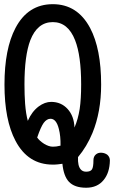

<svg xmlns="http://www.w3.org/2000/svg" viewBox="-20 -754 540 900"><path d="M227.5 -734.4Q111.3 -734.4 52.7 -623Q1 -525.4 1 -357.4Q1 -191.4 52.7 -93.8Q111.3 17.6 227.5 17.6Q244.1 17.6 248 16.6Q243.2 17.6 272.5 13.7Q278.3 71.3 302.7 97.7Q329.1 126 383.8 126Q436.5 126 465.8 89.8Q494.1 55.7 495.1 -2Q495.1 -17.6 483.4 -28.3Q471.7 -37.1 456.1 -38.1Q440.4 -39.1 429.7 -30.3Q418 -20.5 418 -2.9Q418 29.3 411.1 40Q404.3 50.8 383.8 50.8Q367.2 50.8 358.4 40Q343.8 23.4 345.7 -17.6Q386.7 -66.4 413.1 -129.9Q454.1 -229.5 454.1 -357.4Q454.1 -525.4 402.3 -623Q342.8 -734.4 227.5 -734.4ZM227.5 -650.4Q298.8 -650.4 332 -565.4Q360.4 -493.2 360.4 -358.4Q360.4 -289.1 353.5 -243.2Q345.7 -194.3 329.1 -156.2Q327.1 -210 296.9 -243.2Q266.6 -276.4 219.7 -276.4Q190.4 -276.4 161.1 -254.9Q128.9 -230.5 110.4 -187.5Q101.6 -218.8 97.7 -267.6Q94.7 -309.6 94.7 -358.4Q94.7 -493.2 122.1 -565.4Q155.3 -650.4 227.5 -650.4ZM227.5 -66.4Q209 -66.4 186.5 -80.1Q165 -93.8 154.3 -109.4Q170.9 -158.2 184.6 -177.7Q199.2 -197.3 216.8 -197.3Q244.1 -197.3 255.9 -149.4Q264.6 -116.2 263.7 -71.3Q252 -68.4 244.1 -67.4Q238.3 -66.4 227.5 -66.4Z"/></svg>

Font: GungsuhChe
Style: Regular
Weight: 400
Monospace: yes
Version: Version 2.21